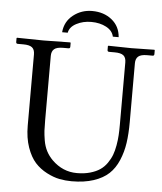

<svg xmlns="http://www.w3.org/2000/svg" viewBox="-56 -854 773 915"><g transform="rotate(5 330.5 -396.5)"><path d="M213.9 -691.4Q218.3 -742.7 257.6 -773.7Q296.9 -804.7 348.1 -804.7Q404.3 -804.7 442.4 -773.9Q480.5 -743.2 484.4 -691.4H456.5Q450.7 -719.7 420.2 -736.1Q389.6 -752.4 348.1 -752.4Q309.1 -752.4 277.3 -735.8Q245.6 -719.2 240.7 -691.4ZM320.8 12.2Q291 12.2 262.2 6.6Q233.4 1 200.9 -15.9Q168.5 -32.7 144.8 -58.8Q121.1 -85 105.2 -130.1Q89.4 -175.3 89.4 -233.9V-574.2Q89.4 -597.7 76.7 -607.7Q64 -617.7 34.7 -617.7H8.3Q0 -617.7 0 -626V-644.5L2 -646.5Q88.9 -644.5 127.9 -644.5L256.8 -646.5L258.8 -644.5V-626Q258.8 -617.7 251 -617.7H224.6Q194.8 -617.7 182.4 -606.9Q169.9 -596.2 169.9 -574.2V-267.1Q169.9 -234.9 170.9 -216.3Q171.9 -197.8 176.5 -170.2Q181.2 -142.6 192.6 -120.4Q204.1 -98.1 223.1 -79.1Q274.4 -28.8 342.3 -28.8Q377.4 -28.8 405.5 -36.9Q433.6 -44.9 452.6 -57.9Q471.7 -70.8 485.6 -90.8Q499.5 -110.8 507.1 -130.9Q514.6 -150.9 519.3 -177.5Q523.9 -204.1 525.1 -226.1Q526.4 -248 526.4 -275.4V-574.2Q526.4 -597.7 513.7 -607.7Q501 -617.7 471.7 -617.7H445.3Q437 -617.7 437 -626V-644.5L439 -646.5Q510.3 -644.5 549.3 -644.5L659.2 -646.5L661.1 -644.5V-626Q661.1 -617.7 653.3 -617.7H627Q597.2 -617.7 584.7 -606.9Q572.3 -596.2 572.3 -574.2V-293Q572.3 -236.3 565.9 -192.6Q559.6 -148.9 542.7 -109.1Q525.9 -69.3 498.3 -43.5Q470.7 -17.6 425.8 -2.7Q380.9 12.2 320.8 12.2Z"/></g></svg>

Font: Libertinage
Style: f
Weight: 400
Designer: OSP
Foundry: OSP
Version: Version 1.0; 2008; OFL relea